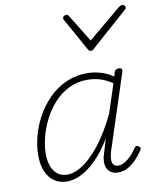

<svg xmlns="http://www.w3.org/2000/svg" viewBox="-92 -908 822 997"><g transform="rotate(-10 318.5 -409.5)"><path d="M182 17Q143 17 114.5 -2.5Q86 -22 71 -57.5Q56 -93 56 -142Q56 -188 69 -239.5Q82 -291 108.5 -340.5Q135 -390 174.5 -430.5Q214 -471 266 -495Q318 -519 381 -519Q415 -519 451 -508.5Q487 -498 516 -477L523 -501Q526 -509 531.5 -512Q537 -515 547 -515Q558 -515 561.5 -509Q565 -503 562 -495L434 -103Q425 -75 425 -55.5Q425 -36 433.5 -27Q442 -18 456 -18Q475 -18 493.5 -29.5Q512 -41 528 -58Q544 -75 555 -93Q560 -99 565 -101.5Q570 -104 577 -98Q586 -94 586.5 -88Q587 -82 583 -77Q570 -57 550.5 -35.5Q531 -14 506 1.5Q481 17 450 17Q432 17 419 10.5Q406 4 397.5 -8Q389 -20 387 -38.5Q385 -57 391 -82Q397 -103 404 -124.5Q411 -146 417 -168Q375 -100 333.5 -59.5Q292 -19 253.5 -1Q215 17 182 17ZM96 -142Q96 -106 106.5 -78Q117 -50 137 -34Q157 -18 189 -18Q227 -18 271 -47Q315 -76 362.5 -136Q410 -196 456 -291L506 -444Q467 -469 436 -477Q405 -485 375 -485Q321 -485 277 -463Q233 -441 199.5 -404.5Q166 -368 143 -323Q120 -278 108 -231Q96 -184 96 -142ZM619 -836Q626 -836 631.5 -831.5Q637 -827 637 -821Q637 -817 635 -814.5Q633 -812 629 -808L438 -639Q433 -633 429 -631.5Q425 -630 421 -630Q417 -630 413.5 -631.5Q410 -633 406 -639L312 -808Q310 -810 308.5 -813.5Q307 -817 307 -820Q307 -828 313 -832Q319 -836 324 -836Q329 -836 332 -834.5Q335 -833 338 -829L428 -683L602 -828Q609 -833 612 -834.5Q615 -836 619 -836Z"/></g></svg>

Font: Playwrite CU Thin
Style: Regular
Weight: 250
Designer: Veronika Burian, José Scaglione
Foundry: TypeTogether
Version: Version 1.002